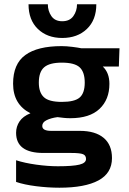

<svg xmlns="http://www.w3.org/2000/svg" viewBox="-20 -699 602 895"><path d="M270 -522Q200 -522 156.5 -564Q113 -606 113 -679H203Q203 -648 219.5 -624Q236 -600 270 -600Q305 -600 322 -624Q339 -648 339 -679H429Q429 -606 385 -564Q341 -522 270 -522ZM257 176Q204 176 148.5 169Q93 162 55 149V48Q95 61 149 68.5Q203 76 250 76Q319 76 350 68.5Q381 61 381 42Q381 26 367.5 20Q354 14 311 14H182Q55 14 55 -80Q55 -109 71 -133Q87 -157 122 -171Q41 -212 41 -309Q41 -401 98 -442.5Q155 -484 267 -484Q290 -484 317.5 -480.5Q345 -477 359 -474H537L534 -389H459Q490 -360 490 -308Q490 -235 444 -191.5Q398 -148 308 -148Q292 -148 277.5 -149.5Q263 -151 248 -153Q218 -149 197.5 -139Q177 -129 177 -112Q177 -89 218 -89H352Q424 -89 463 -56.5Q502 -24 502 38Q502 108 439 142Q376 176 257 176ZM268 -224Q328 -224 351.5 -244.5Q375 -265 375 -314Q375 -363 351.5 -385Q328 -407 268 -407Q211 -407 186 -385.5Q161 -364 161 -314Q161 -268 184.5 -246Q208 -224 268 -224Z"/></svg>

Font: Kanit Medium
Style: Regular
Weight: 500
Designer: Katatrad Team
Foundry: CadsonDemak
Version: Version 2.000; ttfautohint (v1.8.3)